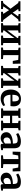

<svg xmlns="http://www.w3.org/2000/svg" viewBox="2384 -2986 612 5420"><g transform="rotate(90 2690.0 -276.0)"><path d="M66.5 -63 226.5 -266 65 -483.5 15.5 -495.5V-546.5H296.5V-495.5L233.5 -483.5L310 -371.5L337 -327L363 -370.5L443 -483L376 -495.5V-546.5H583.5V-495.5L528.5 -483.5L375.5 -289L543.5 -62.5L594.5 -52V0H314V-52L372.5 -63L295.5 -179.5L265 -226.5L239 -181.5L159 -63L235 -52V0H6.5V-52Z M633 0V-53L696.5 -63V-482L634.5 -495V-547H905.5V-495L838 -482V-172L895.5 -249.5L1052 -459V-482L992 -495V-547H1255V-495L1193 -481V-63L1257.5 -53V0H984.5V-53L1052 -63V-377L993.5 -291.5L838 -86V-61.5L897.5 -53V0Z M1323.5 -547H1776.5L1781.5 -330.5H1700L1671.5 -484L1536.5 -491.5V-63L1647.5 -53V0H1321.5V-53L1394 -63V-482L1323.5 -495.5Z M1839.5 0V-53L1903 -63V-482L1841 -495V-547H2112V-495L2044.5 -482V-172L2102 -249.5L2258.5 -459V-482L2198.5 -495V-547H2461.5V-495L2399.5 -481V-63L2464 -53V0H2191V-53L2258.5 -63V-377L2200 -291.5L2044.5 -86V-61.5L2104 -53V0Z M2765.5 11Q2676 11 2619 -25Q2562 -61 2535 -124.8Q2508 -188.5 2508 -272.5Q2508 -362.5 2541.5 -427.2Q2575 -492 2634.8 -526.8Q2694.5 -561.5 2773 -561.5Q2873 -561.5 2926.2 -509.8Q2979.5 -458 2982 -363Q2982 -299.5 2974 -265.5H2655.5Q2659 -174.5 2697 -123.5Q2735 -72.5 2807.5 -72.5Q2846.5 -72.5 2886.8 -86Q2927 -99.5 2949.5 -115.5L2972.5 -66.5Q2956.5 -49 2924.5 -31.2Q2892.5 -13.5 2851 -1.2Q2809.5 11 2765.5 11ZM2655 -320 2840.5 -322Q2841.5 -332.5 2842 -345.5Q2842.5 -358.5 2842.5 -367.5Q2842.5 -429.5 2823.8 -466.5Q2805 -503.5 2758.5 -503.5Q2729.5 -503.5 2706.8 -487.2Q2684 -471 2670.2 -431Q2656.5 -391 2655 -320Z M3039.5 0V-53L3105 -63V-481L3039.5 -494.5V-547H3311.5V-494.5L3246.5 -481V-313.5H3453.5V-481L3387.5 -494.5V-547H3660V-494.5L3595.5 -481V-63L3661 -53V0H3386V-53L3453.5 -63V-253H3246.5V-63L3312.5 -53V0Z M3712 -151.5Q3712 -199 3737.5 -233.2Q3763 -267.5 3807.5 -289.5Q3852 -311.5 3909.8 -322.2Q3967.5 -333 4031.5 -333.5V-362.5Q4031.5 -416.5 4011.2 -442.8Q3991 -469 3929.5 -469Q3873.5 -469 3831 -453.2Q3788.5 -437.5 3764.5 -426L3736.5 -484Q3749 -495 3782.5 -513Q3816 -531 3864.2 -545.2Q3912.5 -559.5 3969 -559.5Q4078 -559.5 4122 -513.5Q4166 -467.5 4166 -362V-55L4218 -53.5V-4Q4201 -0.5 4164.5 5.2Q4128 11 4097.5 11Q4064 11 4051.2 1.2Q4038.5 -8.5 4038.5 -39.5V-69.5Q4026.5 -53.5 4003.8 -34.8Q3981 -16 3948.5 -2.5Q3916 11 3875 11Q3830.5 11 3793.5 -7.8Q3756.5 -26.5 3734.2 -62.8Q3712 -99 3712 -151.5ZM3940.5 -69.5Q3962 -69.5 3987.5 -81.8Q4013 -94 4031.5 -111.5V-277.5Q3941.5 -277 3900.8 -245Q3860 -213 3860 -167Q3860 -119 3882.2 -94.2Q3904.5 -69.5 3940.5 -69.5Z M4364 0V-53L4470.5 -64V-491L4369 -483.5L4340.5 -327H4260L4266 -546.5H4813L4819.5 -327H4739.5L4710 -483.5L4612.5 -491V-64L4722 -53V0Z M4854 -151.5Q4854 -199 4879.5 -233.2Q4905 -267.5 4949.5 -289.5Q4994 -311.5 5051.8 -322.2Q5109.5 -333 5173.5 -333.5V-362.5Q5173.5 -416.5 5153.2 -442.8Q5133 -469 5071.5 -469Q5015.5 -469 4973 -453.2Q4930.5 -437.5 4906.5 -426L4878.5 -484Q4891 -495 4924.5 -513Q4958 -531 5006.2 -545.2Q5054.5 -559.5 5111 -559.5Q5220 -559.5 5264 -513.5Q5308 -467.5 5308 -362V-55L5360 -53.5V-4Q5343 -0.5 5306.5 5.2Q5270 11 5239.5 11Q5206 11 5193.2 1.2Q5180.5 -8.5 5180.5 -39.5V-69.5Q5168.5 -53.5 5145.8 -34.8Q5123 -16 5090.5 -2.5Q5058 11 5017 11Q4972.5 11 4935.5 -7.8Q4898.5 -26.5 4876.2 -62.8Q4854 -99 4854 -151.5ZM5082.5 -69.5Q5104 -69.5 5129.5 -81.8Q5155 -94 5173.5 -111.5V-277.5Q5083.5 -277 5042.8 -245Q5002 -213 5002 -167Q5002 -119 5024.2 -94.2Q5046.5 -69.5 5082.5 -69.5Z"/></g></svg>

Font: Merriweather Text Regular
Style: Bold
Weight: 700
Designer: Eben Sorkin
Foundry: Eben Sorkin
Version: Version 2.100; ttfautohint (v1.7.19-72a1) -l 8 -r 50 -G 200 